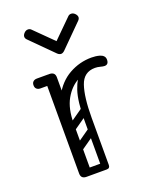

<svg xmlns="http://www.w3.org/2000/svg" viewBox="-137 -802 700 878"><g transform="rotate(-20 213.0 -362.5)"><path d="M115 -240Q115 -331 146 -389.5Q177 -448 228 -476.5Q279 -505 337 -505Q358 -505 376 -500Q387 -497 394 -490Q401 -483 401 -472Q401 -448 381 -448Q374 -448 361 -451.5Q348 -455 336 -455Q290 -455 249.5 -433.5Q209 -412 183.5 -366.5Q158 -321 158 -249ZM130 0Q103 0 103 -26V-474Q103 -500 130 -500Q158 -500 158 -474V-26Q158 0 130 0ZM155 -476Q155 -470 151.5 -465.5Q148 -461 146 -459Q143 -456 137.5 -454Q132 -452 121 -452H70Q58 -452 51 -459Q45 -465 45 -476Q45 -487 51 -493Q58 -500 70 -500H121Q132 -500 138 -498.5Q144 -497 145 -495Q149 -491 152 -486Q155 -481 155 -476ZM225 0Q209 0 209 -16V-245Q209 -338 226 -389Q243 -440 271 -460.5Q299 -481 333 -481L336 -455Q281 -455 262.5 -400.5Q244 -346 244 -246V-16Q244 0 228 0ZM112 -17Q112 -35 130 -35H226Q244 -35 244 -17Q244 0 225 0H129Q112 0 112 -17ZM158 -221Q143 -210 134 -224Q130 -229 129.5 -236Q129 -243 137 -249L214 -303Q229 -313 239 -299Q243 -293 242.5 -286.5Q242 -280 235 -275ZM156 -122Q141 -111 132 -125Q128 -130 127.5 -137Q127 -144 135 -150L212 -204Q227 -214 237 -200Q241 -194 240.5 -187.5Q240 -181 233 -176ZM123 -719 213 -630 303 -719Q309 -725 318 -725Q328 -725 336 -717Q345 -708 345 -699Q345 -691 338 -684L231 -577Q222 -568 213 -568Q204 -568 195 -577L88 -684Q81 -691 81 -699Q81 -708 90 -717Q98 -725 108 -725Q117 -725 123 -719Z"/></g></svg>

Font: Nsibidi Libre Uzo
Style: Regular
Weight: 400
Designer: Oluwaseun Badejo
Version: Version 1.021